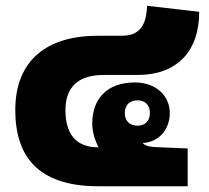

<svg xmlns="http://www.w3.org/2000/svg" viewBox="-20 -646 726 666"><path d="M320 0H631V-131L537 -135C505 -136 485 -138 475 -150C533 -153 569 -199 569 -254C569 -311 524 -360 448 -360C349 -360 300 -301 300 -218C300 -188 309 -160 322 -135H320C244 -135 207 -181 207 -264C207 -338 245 -386 340 -386H458C593 -386 671 -467 671 -605L490 -626C488 -562 467 -522 403 -522H319C144 -522 33 -438 33 -264C33 -106 110 0 320 0ZM457 -210C431 -210 413 -225 413 -254C413 -282 430 -298 457 -298C483 -298 500 -282 500 -254C500 -226 483 -210 457 -210Z"/></svg>

Font: Noto Sans Thai Looped SemiCondensed Black
Style: Regular
Weight: 900
Width: 4
Designer: Sasikarn Vongin, Ben Mitchell
Foundry: The Fontpad Ltd
Version: Version 1.001